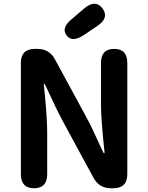

<svg xmlns="http://www.w3.org/2000/svg" viewBox="-20 -1001 789 1021"><path d="M161 0Q91 0 91 -75V-666Q91 -741 166 -741H179Q242 -741 272 -686L438 -380Q457 -346 473 -311L525 -199Q531 -186 533.5 -186Q536 -186 536 -191L531 -238Q517 -379 517 -445V-666Q517 -741 587 -741Q657 -741 657 -666V-75Q657 0 582 0H570Q507 0 477 -56L311 -362Q293 -396 276 -431L224 -542Q218 -555 215.5 -555Q213 -555 213 -550L218 -502Q231 -364 231 -297V-75Q231 0 161 0ZM425 -814Q363 -773 334 -813Q304 -852 361 -899L429 -957Q488 -1006 525 -956Q562 -907 499 -864Z"/></svg>

Font: Resource Han Rounded JP
Style: Bold
Weight: 700
Designer: Cyano Hao (round all glyphs); Ryoko NISHIZUKA 西塚涼子 (kana, bopomofo & ideographs); Paul D. Hunt (Latin, Greek & Cyrillic)
Foundry: Cyano Hao
Version: 0.990